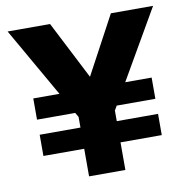

<svg xmlns="http://www.w3.org/2000/svg" viewBox="-75 -728 785 802"><g transform="rotate(-10 317.5 -327.5)"><path d="M568 -117H393V0H239V-117H66V-207H239V-252L228 -271H66V-361H177L9 -655H189L315 -409L447 -655H626L456 -361H568V-271H404L393 -252V-207H568Z"/></g></svg>

Font: Hind Jalandhar
Style: Bold
Weight: 700
Designer: Namrata Goyal
Foundry: Indian Type Foundry
Version: Version 0.702;PS 1.0;hotconv 1.0.81;makeotf.lib2.5.63406